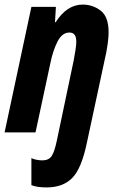

<svg xmlns="http://www.w3.org/2000/svg" viewBox="-30 -578 516 838"><path d="M349 46 434 -350Q444 -404 444 -437Q444 -505 409.5 -531.5Q375 -558 331 -558Q262 -558 213 -481H210L214 -548H107L-10 0H125L190 -303Q201 -357 221 -396.5Q241 -436 273 -436Q303 -436 303 -397Q303 -382 299.5 -360Q296 -338 292 -316L218 36Q208 84 195.5 103Q183 122 154 122Q145 122 130.5 119.5Q116 117 107 112V230Q131 240 173 240Q245 240 285.5 198.5Q326 157 349 46Z"/></svg>

Font: Noto Sans UI Condensed ExtraBold
Style: Italic
Weight: 800
Width: 3
Designer: Monotype Design Team
Foundry: Monotype Imaging Inc.
Version: 1.001